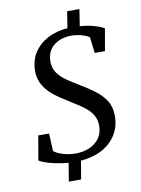

<svg xmlns="http://www.w3.org/2000/svg" viewBox="-102 -916 809 1101"><g transform="rotate(-10 302.0 -366.0)"><path d="M207.5 116.5 225 10Q185 6.5 150.2 -0.8Q115.5 -8 90.8 -17Q66 -26 56.5 -34L81 -175H144L148.5 -72Q170 -55 205 -45.2Q240 -35.5 274.5 -35.5Q318 -35.5 354.2 -50.8Q390.5 -66 412.5 -96Q434.5 -126 434.5 -170Q434.5 -199 423.8 -221.5Q413 -244 394 -262.8Q375 -281.5 350.2 -298Q325.5 -314.5 297.5 -331.5Q268 -350 238 -369.8Q208 -389.5 183 -414Q158 -438.5 142.8 -469.5Q127.5 -500.5 127 -540.5Q127 -603 156.8 -648.5Q186.5 -694 237.5 -720.5Q288.5 -747 352.5 -751.5L367.5 -847.5H439L424 -750.5Q458.5 -748 485.8 -741.8Q513 -735.5 532.8 -728Q552.5 -720.5 564 -713L541.5 -584.5H482L470.5 -677.5Q454 -689.5 425 -697.5Q396 -705.5 361.5 -705.5Q338.5 -705.5 314.2 -698.5Q290 -691.5 269 -676.5Q248 -661.5 235.5 -637.8Q223 -614 223 -580.5Q223 -541 243.2 -512.5Q263.5 -484 297.2 -461.2Q331 -438.5 370 -415Q410 -391.5 447.2 -364Q484.5 -336.5 508.5 -300Q532.5 -263.5 533 -211.5Q533.5 -149.5 504.2 -101.5Q475 -53.5 421.8 -24.5Q368.5 4.5 297 10L279 116.5Z"/></g></svg>

Font: Merriweather 28pt
Style: Italic
Weight: 400
Italic angle: -7.8°
Version: Version 2.101